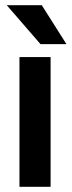

<svg xmlns="http://www.w3.org/2000/svg" viewBox="-20 -720 276 740"><path d="M55 0V-500H175V0ZM6 -700H141L236 -550H136Z"/></svg>

Font: Epunda Sans SemiBold
Style: Regular
Weight: 600
Designer: Simon Atzbach
Foundry: typofactur
Version: Version 2.204; ttfautohint (v1.8.4.7-5d5b)